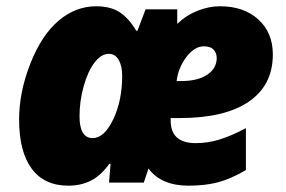

<svg xmlns="http://www.w3.org/2000/svg" viewBox="-20 -583 913 613"><path d="M582 9.8Q494.6 9.8 454.1 -44.9L439 0H328.1L333 -60.1H329.1Q301.8 -22 270 -6.1Q238.3 9.8 198.2 9.8Q121.1 9.8 81.1 -44.7Q41 -99.1 41 -201.2Q41 -288.6 76.7 -379.4Q112.3 -470.2 166.7 -516.6Q221.2 -563 287.1 -563Q332 -563 361.3 -544.4Q390.6 -525.9 415 -484.9H418.9L444.8 -553.2H545.9V-506.8Q574.2 -534.2 610.6 -548.6Q647 -563 682.1 -563Q758.8 -563 804.9 -520.8Q851.1 -478.5 851.1 -409.2Q851.1 -311 774.4 -258.5Q697.8 -206.1 554.2 -206.1H524.9V-198.2Q524.9 -126 605 -126Q643.6 -126 680.7 -137.5Q717.8 -148.9 765.1 -173.8V-40Q716.8 -11.7 676 -1Q635.3 9.8 582 9.8ZM275.9 -142.1Q313 -142.1 341.6 -202.1Q370.1 -262.2 370.1 -340.8Q370.1 -372.6 358.9 -391.8Q347.7 -411.1 327.1 -411.1Q303.2 -411.1 281.7 -383.1Q260.3 -355 247.1 -307.4Q233.9 -259.8 233.9 -211.9Q233.9 -142.1 275.9 -142.1ZM630.9 -435.1Q601.1 -435.1 575.2 -401.1Q549.3 -367.2 543.9 -324.2H558.1Q611.3 -324.2 641.6 -344.5Q671.9 -364.7 671.9 -397.9Q671.9 -413.6 662.1 -424.3Q652.3 -435.1 630.9 -435.1Z"/></svg>

Font: Open Sans Extrabold
Style: Italic
Weight: 800
Italic angle: -12°
Foundry: Ascender Corporation
Version: Version 1.10